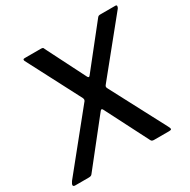

<svg xmlns="http://www.w3.org/2000/svg" viewBox="-165 -896 1038 1051"><g transform="rotate(-30 353.5 -371.0)"><path d="M618 -24Q626 -9 624 -4.5Q622 0 610 0H515Q508 0 503 -2Q498 -4 495 -11L357 -281Q353 -289 349 -289Q345 -289 339 -281L123 -8Q119 -3 113.5 -1.5Q108 0 100 0H16Q5 0 3.5 -7Q2 -14 13 -30L285 -367Q292 -374 293.5 -380Q295 -386 291 -394L117 -728Q114 -734 115.5 -738Q117 -742 125 -742H226Q235 -742 239 -740Q243 -738 245 -730L370 -483Q377 -470 386 -483L585 -734Q589 -739 593 -740.5Q597 -742 606 -742H698Q707 -742 706.5 -735Q706 -728 702 -722L438 -396Q432 -389 431.5 -385Q431 -381 433 -375L618 -24Z"/></g></svg>

Font: Libre Franklin Medium
Style: Italic
Weight: 500
Italic angle: -8°
Designer: Pablo Impallari, Rodrigo Fuenzalida, Nhung Nguyen
Foundry: Impallari Type
Version: Version 3.000